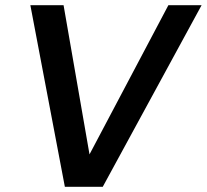

<svg xmlns="http://www.w3.org/2000/svg" viewBox="-20 -720 797 740"><path d="M230 0 97 -700H225L325 -125L629 -700H757L376 0Z"/></svg>

Font: DM Sans 20pt SemiBold
Style: Italic
Weight: 600
Italic angle: -10°
Version: Version 4.004;gftools[0.9.30]